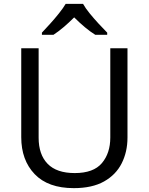

<svg xmlns="http://www.w3.org/2000/svg" viewBox="-20 -964 771 994"><path d="M640 -252Q640 -178 610 -118.5Q580 -59 518.5 -24.5Q457 10 362 10Q229 10 159.5 -62.5Q90 -135 90 -254V-714H180V-251Q180 -164 226.5 -116Q273 -68 367 -68Q464 -68 507.5 -119.5Q551 -171 551 -252V-714H640ZM410 -944Q422 -922 444.5 -894.5Q467 -867 491.5 -840.5Q516 -814 535 -795V-784H473Q447 -800 419 -823.5Q391 -847 364 -874Q337 -847 310 -824Q283 -801 257 -784H197V-795Q216 -815 239.5 -841Q263 -867 285 -894.5Q307 -922 320 -944Z"/></svg>

Font: Noto Sans Sogdian
Style: Regular
Weight: 400
Designer: Monotype Design Team
Foundry: Monotype Imaging Inc.
Version: Version 2.002; ttfautohint (v1.8.4.7-5d5b)